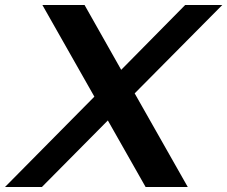

<svg xmlns="http://www.w3.org/2000/svg" viewBox="-21 -745 906 765"><path d="M727.1 0H559.1L408.7 -265.1L146 0H-1L355 -359.9L147.9 -725.1H315.9L461.9 -466.8L716.8 -725.1H864.7L515.6 -373Z"/></svg>

Font: Aurulent Sans
Style: BoldItalic
Weight: 700
Italic angle: -11°
Version: Version 2007.05.04